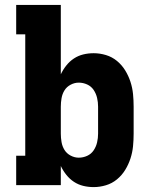

<svg xmlns="http://www.w3.org/2000/svg" viewBox="-20 -755 640 783"><path d="M362 8Q340 8 319.5 3Q299 -2 281.5 -13.5Q264 -25 250.5 -42Q237 -59 228 -78V0H46V-120H83V-615H46V-735H228V-452Q237 -471 250.5 -488Q264 -505 281.5 -516.5Q299 -528 319.5 -533Q340 -538 362 -538Q387 -538 412 -530.5Q437 -523 457 -506.5Q477 -490 490.5 -468Q504 -446 512 -421.5Q520 -397 522.5 -371.5Q525 -346 525 -320V-210Q525 -184 522.5 -158.5Q520 -133 512 -108.5Q504 -84 490.5 -62Q477 -40 457 -23.5Q437 -7 412 0.5Q387 8 362 8ZM301 -112Q319 -112 335.5 -119.5Q352 -127 362 -142Q372 -157 376 -174.5Q380 -192 380 -210V-320Q380 -338 376 -355.5Q372 -373 362 -388Q352 -403 335.5 -410.5Q319 -418 301 -418Q284 -418 268 -409.5Q252 -401 243 -386.5Q234 -372 231 -354.5Q228 -337 228 -320V-210Q228 -193 231 -175.5Q234 -158 243 -143.5Q252 -129 268 -120.5Q284 -112 301 -112Z"/></svg>

Font: Iosevka Curly Slab HvEx
Style: Regular
Weight: 900
Width: 7
Monospace: yes
Designer: Belleve Invis
Foundry: Belleve Invis
Version: Version 11.1.0; ttfautohint (v1.8.3)